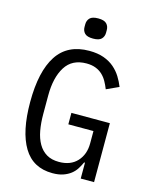

<svg xmlns="http://www.w3.org/2000/svg" viewBox="-132 -987 865 1085"><g transform="rotate(15 300.0 -444.0)"><path d="M306 -782Q271 -782 257 -796.5Q243 -811 243 -833V-849Q243 -871 257 -885.5Q271 -900 306 -900Q341 -900 355 -885.5Q369 -871 369 -849V-833Q369 -811 355 -796.5Q341 -782 306 -782ZM444 -93H439Q430 -73 418 -54Q406 -35 387.5 -20.5Q369 -6 343 3Q317 12 281 12Q167 12 111.5 -80Q56 -172 56 -344Q56 -524 117 -617Q178 -710 305 -710Q354 -710 390 -697Q426 -684 451.5 -662Q477 -640 494 -612.5Q511 -585 522 -557L450 -524Q441 -547 429.5 -567.5Q418 -588 401.5 -603.5Q385 -619 362 -628Q339 -637 308 -637Q224 -637 184.5 -574Q145 -511 145 -406V-298Q145 -245 153 -201.5Q161 -158 179.5 -126Q198 -94 227.5 -76.5Q257 -59 300 -59Q368 -59 406 -100Q444 -141 444 -206V-278H297V-345H522V0H444Z"/></g></svg>

Font: PlemolJP35 Console
Style: Regular
Weight: 400
Version: v2.0.3; ttfautohint (v1.8.4.7-5d5b-dirty) -l 6 -r 45 -G 200 